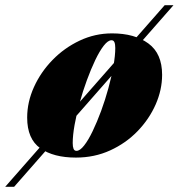

<svg xmlns="http://www.w3.org/2000/svg" viewBox="-85 -599 690 742"><path d="M-65 123 551.5 -579H585.5L-30.5 123ZM208.5 10Q121.5 10 70.8 -26Q20 -62 20 -144.5Q20 -204.5 46.2 -262.5Q72.5 -320.5 118 -367.2Q163.5 -414 222.8 -442Q282 -470 348 -470Q435 -470 488.2 -431.2Q541.5 -392.5 541.5 -310Q541.5 -252 516.5 -195.2Q491.5 -138.5 446.5 -92Q401.5 -45.5 340.8 -17.8Q280 10 208.5 10ZM210.5 -16Q224 -16 240.2 -36.8Q256.5 -57.5 273.2 -92.5Q290 -127.5 305.8 -170.2Q321.5 -213 333.8 -257.8Q346 -302.5 353.2 -343.2Q360.5 -384 360.5 -413.5Q360.5 -428 357.2 -435.8Q354 -443.5 346 -443.5Q332.5 -443.5 316.2 -422.8Q300 -402 283.2 -367Q266.5 -332 250.8 -289.2Q235 -246.5 222.8 -201.8Q210.5 -157 203.2 -116.2Q196 -75.5 196 -46Q196 -32 199.2 -24Q202.5 -16 210.5 -16Z"/></svg>

Font: Bodoni Moda 9pt Black
Style: Italic
Weight: 900
Italic angle: -13°
Designer: Owen Earl
Foundry: indestructible type
Version: Version 2.004